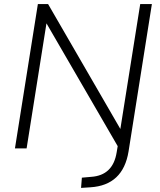

<svg xmlns="http://www.w3.org/2000/svg" viewBox="-20 -725 783 938"><path d="M376 193 380 143 425 139Q532 132 550 19L555 -11L207 -611L110 0H53L165 -705H215L568 -95L665 -705H722L608 15Q581 180 422 190Z"/></svg>

Font: Mulish Light
Style: Italic
Weight: 300
Italic angle: -9°
Designer: Vernon Adams
Foundry: Vernon Adams
Version: Version 3.603; ttfautohint (v1.8.3)